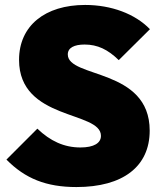

<svg xmlns="http://www.w3.org/2000/svg" viewBox="-20 -744 649 776"><path d="M289 12C477 12 585 -71 585 -216C585 -470 254 -427 254 -524C254 -551 280 -564 322 -564C374 -564 416 -544 460 -501L586 -626C526 -688 430 -724 324 -724C162 -724 57 -640 57 -502C57 -256 388 -297 388 -195C388 -166 360 -148 305 -148C239 -148 183 -174 131 -224L6 -99C82 -22 167 12 289 12Z"/></svg>

Font: MV Cash Black
Style: Regular
Weight: 900
Designer: Rodrigo Fuenzalida
Foundry: fragTYPE
Version: Version 1.100;Glyphs 3.1.2 (3151)